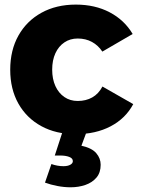

<svg xmlns="http://www.w3.org/2000/svg" viewBox="-20 -566 602 819"><path d="M416.6 -345.9Q398.9 -372.6 372.3 -387.1Q345.7 -401.7 311.4 -401.7Q279.1 -401.7 254.6 -385.1Q230 -368.6 216.3 -338.8Q202.6 -309 202.6 -269Q202.6 -229 216.3 -198.9Q230 -168.9 254.6 -152.1Q279.1 -135.3 311.4 -135.3Q346.6 -135.3 373.4 -150.4Q400.3 -165.4 417 -196.9L548.4 -121.9Q515.9 -60.9 452.1 -27.3Q388.3 6.3 302.4 6.3Q218.9 6.3 156.1 -28Q93.3 -62.3 58.4 -124.2Q23.6 -186.1 23.6 -268.4Q23.6 -351.9 58.7 -414.4Q93.9 -476.9 156.9 -511.6Q220 -546.4 303.6 -546.4Q385.3 -546.4 447.9 -513.5Q510.6 -480.6 545.9 -421ZM248.4 -9.1 348 0 327.3 55.6Q371.9 65.4 390.6 87.4Q409.4 109.3 409.4 136.9Q409.4 170.4 391.4 191.6Q373.3 212.9 344.1 222.9Q315 232.9 281.4 232.9Q253.6 232.9 224.9 227.4Q196.3 222 171.9 213L199.3 133.7Q211.1 138.1 224.6 140.5Q238 142.9 250.3 142.9Q268.6 142.9 279.6 136.9Q290.7 130.9 290.7 121.3Q290.7 109.1 275.3 103.3Q259.9 97.4 237.1 97.4Q232.3 97.4 225 97.4Q217.7 97.4 213.7 97.4Z"/></svg>

Font: Alexandria
Style: Regular
Weight: 400
Designer: Mohamed Gaber
Foundry: Kief Type Foundry
Version: Version 5.100